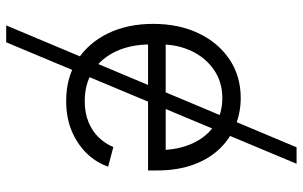

<svg xmlns="http://www.w3.org/2000/svg" viewBox="-198 -570 972 616"><g transform="rotate(90 288.0 -262.0)"><path d="M61.5 204.1 452.6 -727.5H505.4L115.7 204.1ZM304.2 11.7Q228 11.7 172.6 -24.2Q117.2 -60.1 86.9 -122.8Q56.6 -185.5 56.6 -267.6Q56.6 -349.6 86.7 -412.8Q116.7 -476.1 170.4 -512.2Q224.1 -548.3 294.4 -548.3Q340.8 -548.3 382.6 -531.5Q424.3 -514.6 457 -481Q489.7 -447.3 508.3 -396.5Q526.9 -345.7 526.9 -278.3V-251H98.6V-307.6H491.2L461.4 -286.6Q461.4 -345.2 441.2 -391.1Q420.9 -437 383.8 -463.1Q346.7 -489.3 294.4 -489.3Q243.2 -489.3 204.3 -462.6Q165.5 -436 144 -391.1Q122.6 -346.2 122.6 -291.5V-259.3Q122.6 -195.8 144.8 -148.2Q167 -100.6 207.8 -74.2Q248.5 -47.9 304.2 -47.9Q342.8 -47.9 372.1 -60.1Q401.4 -72.3 421.4 -93.3Q441.4 -114.3 451.7 -139.6L514.6 -123Q502.4 -86.4 473.6 -55.9Q444.8 -25.4 401.9 -6.8Q358.9 11.7 304.2 11.7Z"/></g></svg>

Font: Inter 17pt Light
Style: Regular
Weight: 300
Version: Version 4.001;git-66647c0bb